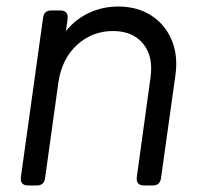

<svg xmlns="http://www.w3.org/2000/svg" viewBox="-20 -568 614 588"><path d="M66 0Q41 0 44 -26L112 -514Q115 -536 137 -536H164Q190 -536 187 -510L182 -473Q211 -509 252.5 -528.5Q294 -548 342 -548Q400 -548 442.5 -521Q485 -494 505.5 -446Q526 -398 517 -336L473 -22Q470 0 448 0H421Q396 0 399 -26L441 -331Q450 -396 418 -434.5Q386 -473 326 -473Q263 -473 216.5 -431Q170 -389 159 -317L118 -22Q115 0 93 0Z"/></svg>

Font: Pitagon Sans Text
Style: Italic
Weight: 400
Italic angle: -8°
Designer: Travis Tran
Foundry: Pitagon
Version: Version 1.001; ttfautohint (v1.8.4.7-5d5b);gftools[0.9.26]